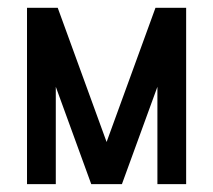

<svg xmlns="http://www.w3.org/2000/svg" viewBox="-20 -469 543 489"><path d="M454.1 0H380.9V-248L290.5 0H212.4L122.1 -248V0H48.8V-449.2H127L251.5 -107.4L376 -449.2H454.1Z"/></svg>

Font: Catrinity
Style: Regular
Weight: 400
Designer: Alexander Lange
Foundry: High-Logic / Made with FontCreator
Version: Version 2.090;May 20, 2024;FontCreator 15.0.0.2974 64-bit